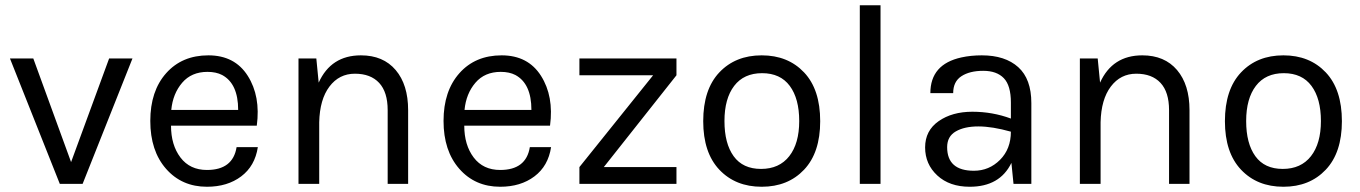

<svg xmlns="http://www.w3.org/2000/svg" viewBox="-20 -701 5186 732"><path d="M107 -478 251 -83 396 -478H485L295 0H208L18 -478Z M769 -53Q868 -53 882 -140H963Q952 -68 899.5 -28.5Q847 11 769 11Q673 11 613 -57.5Q553 -126 553 -240Q553 -354 613.5 -422Q674 -490 774.5 -490Q875 -490 924.5 -412Q974 -334 959 -222H632Q632 -148 668 -100.5Q704 -53 769 -53ZM827 -415Q804 -427 771 -427Q710 -427 674.5 -385.5Q639 -344 633 -282H888Q888 -382 827 -415Z M1195 -386Q1242 -490 1356 -490Q1441 -490 1488.5 -434Q1536 -378 1536 -281V0H1458V-281Q1458 -350 1425.5 -385Q1393 -420 1333 -420Q1273 -420 1236 -371Q1199 -322 1197 -235V0H1118V-478H1186Z M1887 -53Q1986 -53 2000 -140H2081Q2070 -68 2017.5 -28.5Q1965 11 1887 11Q1791 11 1731 -57.5Q1671 -126 1671 -240Q1671 -354 1731.5 -422Q1792 -490 1892.5 -490Q1993 -490 2042.5 -412Q2092 -334 2077 -222H1750Q1750 -148 1786 -100.5Q1822 -53 1887 -53ZM1945 -415Q1922 -427 1889 -427Q1828 -427 1792.5 -385.5Q1757 -344 1751 -282H2006Q2006 -382 1945 -415Z M2189 -64 2470 -414H2189V-478H2559V-414L2282 -64H2559V0H2189Z M2884 -490Q2984 -490 3045.5 -425Q3107 -360 3107 -239Q3107 -119 3045.5 -54Q2984 11 2884 11Q2784 11 2722.5 -54Q2661 -119 2661 -239Q2661 -360 2722.5 -425Q2784 -490 2884 -490ZM3027 -239.5Q3027 -325 2991 -373.5Q2955 -422 2885.5 -422Q2816 -422 2779 -373.5Q2742 -325 2742 -239.5Q2742 -154 2777 -105.5Q2812 -57 2881.5 -57Q2951 -57 2989 -105.5Q3027 -154 3027 -239.5Z M3258 -681H3337V0H3258Z M3834 -310Q3834 -375 3807 -403Q3780 -431 3728.5 -431Q3677 -431 3645.5 -410.5Q3614 -390 3614 -346H3527Q3527 -456 3645 -482Q3681 -490 3723 -490Q3812 -490 3862 -445Q3912 -400 3912 -308V0H3844L3836 -80Q3792 11 3677 11Q3600 11 3553.5 -32Q3507 -75 3507 -139Q3507 -203 3558.5 -239Q3610 -275 3687 -275Q3764 -275 3834 -249ZM3834 -199Q3763 -219 3710 -219Q3657 -219 3624 -200Q3591 -181 3591 -140Q3591 -50 3693 -50Q3751 -50 3792.5 -91.5Q3834 -133 3834 -199Z M4174 -386Q4221 -490 4335 -490Q4420 -490 4467.5 -434Q4515 -378 4515 -281V0H4437V-281Q4437 -350 4404.5 -385Q4372 -420 4312 -420Q4252 -420 4215 -371Q4178 -322 4176 -235V0H4097V-478H4165Z M4873 -490Q4973 -490 5034.5 -425Q5096 -360 5096 -239Q5096 -119 5034.5 -54Q4973 11 4873 11Q4773 11 4711.5 -54Q4650 -119 4650 -239Q4650 -360 4711.5 -425Q4773 -490 4873 -490ZM5016 -239.5Q5016 -325 4980 -373.5Q4944 -422 4874.5 -422Q4805 -422 4768 -373.5Q4731 -325 4731 -239.5Q4731 -154 4766 -105.5Q4801 -57 4870.5 -57Q4940 -57 4978 -105.5Q5016 -154 5016 -239.5Z"/></svg>

Font: Karla
Style: Regular
Weight: 400
Designer: Jonathan Pinhorn
Version: Version 1.000